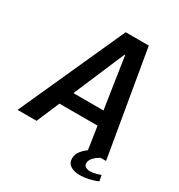

<svg xmlns="http://www.w3.org/2000/svg" viewBox="-218 -814 1011 1086"><g transform="rotate(30 287.5 -271.0)"><path d="M-25 0 285 -686H436L553 0H434L347 -573H343L99 0ZM112 -149 125 -240H466L453 -149ZM465 144Q425 144 402 128.5Q379 113 379 83Q379 56 396.5 34Q414 12 433 0H518Q495 12 478.5 29.5Q462 47 462 67Q462 81 473.5 88.5Q485 96 502 96Q520 96 537.5 91.5Q555 87 571 82L578 119Q550 131 520 137.5Q490 144 465 144Z"/></g></svg>

Font: Chivo Mono Medium
Style: Italic
Weight: 500
Italic angle: -8.05°
Monospace: yes
Designer: Hector Gatti
Foundry: Omnibus-Type
Version: Version 1.008